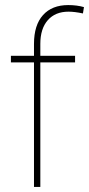

<svg xmlns="http://www.w3.org/2000/svg" viewBox="-20 -737 351 757"><path d="M23 -491V-517H114V-564Q114 -638 149.5 -677.5Q185 -717 249 -717Q283 -717 311 -709L307 -684Q274 -691 250 -691Q198 -691 168.5 -657.5Q139 -624 139 -564V-517H276V-491H139V0H114V-491Z"/></svg>

Font: FreesentationVF
Style: Regular
Weight: 400
Designer: glyphs from Roboto by Christian Robertson / Hangul glyphs from Noto Sans CJK(Source Han Sans) by Jang Soo-young and Kang
Foundry: PT&
Version: Version 2.001;Glyphs 3.3.1 (3343)